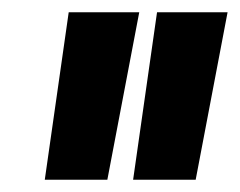

<svg xmlns="http://www.w3.org/2000/svg" viewBox="-20 -720 391 313"><path d="M53 -427 92 -700H207L155 -427ZM197 -427 236 -700H351L299 -427Z"/></svg>

Font: Georama ExtraCondensed
Style: Bold Italic
Weight: 700
Width: 2
Italic angle: -9°
Designer: Jean-Baptiste Levee
Foundry: Production Type
Version: Version 1.000